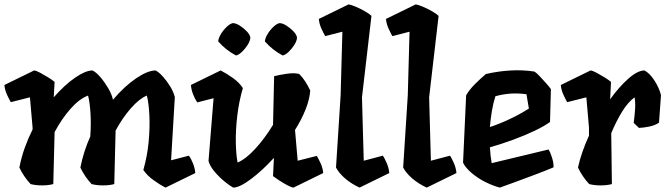

<svg xmlns="http://www.w3.org/2000/svg" viewBox="-30 -836 3032 872"><path d="M828 -129Q837 -117 846 -95Q855 -73 857 -50L722 16Q696 3 667 -18Q638 -39 621 -64Q639 -127 645 -191Q651 -255 648.5 -310.5Q646 -366 637 -402Q603 -388 565 -345Q527 -302 495 -243L489 0Q467 6 438 6Q409 6 386 0Q355 -33 335 -75Q350 -150 380 -216Q384 -272 381 -321Q378 -370 370 -402Q330 -387 290 -341.5Q250 -296 218 -236L212 0Q190 6 161 6Q132 6 109 0Q78 -33 58 -75Q67 -122 82.5 -165Q98 -208 118 -248V-256L106 -394L19 -372Q12 -384 2 -405.5Q-8 -427 -10 -450L125 -516Q135 -515 153.5 -505Q172 -495 190.5 -483.5Q209 -472 218 -464L214 -394Q264 -451 311.5 -483.5Q359 -516 390 -516Q407 -508 426.5 -485Q446 -462 462 -434.5Q478 -407 483 -383Q536 -445 588.5 -480.5Q641 -516 677 -516Q692 -508 710 -488Q728 -468 743 -443.5Q758 -419 764 -395L747 -108Z M1042 -584Q996 -608 961 -648Q962 -662 972.5 -680Q983 -698 998.5 -713Q1014 -728 1027 -731Q1041 -731 1058.5 -720Q1076 -709 1090.5 -694Q1105 -679 1107 -665Q1106 -650 1095 -632.5Q1084 -615 1069.5 -601Q1055 -587 1042 -584ZM1254 -584Q1208 -608 1173 -648Q1174 -662 1184.5 -680Q1195 -698 1210.5 -713Q1226 -728 1239 -731Q1253 -731 1270.5 -720Q1288 -709 1302.5 -694Q1317 -679 1319 -665Q1318 -650 1307 -632.5Q1296 -615 1281.5 -601Q1267 -587 1254 -584ZM1409 -128Q1416 -116 1426 -94.5Q1436 -73 1438 -50L1303 16Q1293 15 1274.5 5Q1256 -5 1237.5 -17Q1219 -29 1210 -36L1214 -119Q1161 -61 1109.5 -22.5Q1058 16 1029 16Q1014 8 989.5 -12Q965 -32 944 -57Q923 -82 917 -105L940 -390L866 -371Q857 -383 848 -405Q839 -427 837 -450L972 -516Q998 -503 1027.5 -482Q1057 -461 1073 -436Q1055 -374 1047.5 -309.5Q1040 -245 1041 -189.5Q1042 -134 1049 -98Q1086 -113 1129.5 -160.5Q1173 -208 1210 -269L1215 -490Q1238 -496 1272.5 -501Q1307 -506 1329 -500Q1345 -484 1357 -465Q1369 -446 1379 -425Q1376 -384 1357.5 -338Q1339 -292 1310 -246V-244L1322 -106Z M1709 -129Q1717 -117 1726.5 -95Q1736 -73 1738 -50L1603 16Q1566 -1 1538 -25Q1510 -49 1496 -75L1517 -403L1525 -692L1447 -672Q1440 -684 1430 -705.5Q1420 -727 1418 -750L1553 -816Q1563 -815 1584.5 -806Q1606 -797 1627 -785Q1648 -773 1657 -764L1614 -394L1622 -106Z M2014 -129Q2022 -117 2031.5 -95Q2041 -73 2043 -50L1908 16Q1871 -1 1843 -25Q1815 -49 1801 -75L1822 -403L1830 -692L1752 -672Q1745 -684 1735 -705.5Q1725 -727 1723 -750L1858 -816Q1868 -815 1889.5 -806Q1911 -797 1932 -785Q1953 -773 1962 -764L1919 -394L1927 -106Z M2461 -157Q2468 -148 2476.5 -122Q2485 -96 2484 -76Q2441 -58 2394 -40.5Q2347 -23 2306.5 -8Q2266 7 2240 16Q2209 8 2175 -9Q2141 -26 2113 -49.5Q2085 -73 2073 -97L2087 -403Q2101 -428 2126.5 -453.5Q2152 -479 2177 -500Q2235 -513 2290.5 -516Q2346 -519 2397 -511Q2406 -506 2421.5 -489.5Q2437 -473 2452 -456Q2467 -439 2472 -431L2468 -282Q2442 -263 2398 -242Q2354 -221 2301 -201.5Q2248 -182 2195 -167Q2196 -148 2198 -130Q2200 -112 2203 -95ZM2361 -408Q2325 -413 2291 -411Q2257 -409 2220 -399Q2210 -368 2204 -332Q2198 -296 2195 -259Q2238 -273 2285.5 -295.5Q2333 -318 2372 -343Z M2897 -516Q2920 -504 2941.5 -471.5Q2963 -439 2972 -404L2963 -279Q2946 -267 2920 -261.5Q2894 -256 2872 -255L2848 -278Q2853 -315 2854.5 -343.5Q2856 -372 2852 -394Q2821 -371 2794.5 -327.5Q2768 -284 2746 -231L2749 0Q2727 6 2698 6Q2669 6 2646 0Q2615 -33 2595 -75Q2602 -108 2615 -145.5Q2628 -183 2645 -220V-256L2633 -394L2546 -372Q2539 -384 2529 -405.5Q2519 -427 2517 -450L2652 -516Q2662 -515 2680.5 -505Q2699 -495 2717.5 -483.5Q2736 -472 2745 -464L2741 -385Q2782 -442 2824 -479Q2866 -516 2897 -516Z"/></svg>

Font: Langar
Style: Regular
Weight: 400
Designer: Alessia Mazzarella
Foundry: Typeland
Version: Version 1.001; ttfautohint (v1.8.3)